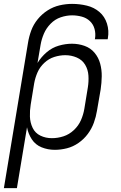

<svg xmlns="http://www.w3.org/2000/svg" viewBox="-25 -763 621 988"><path d="M-5 205H62L114 -108Q120 -75 138.5 -46.5Q157 -18 189 -5Q221 8 257 8Q288 8 319.5 0Q351 -8 379 -27.5Q407 -47 427 -74Q447 -101 458 -131.5Q469 -162 474 -193L493 -303Q498 -337 498.5 -370.5Q499 -404 490.5 -435.5Q482 -467 461.5 -491.5Q441 -516 410 -527Q379 -538 345 -538Q312 -538 277.5 -528Q243 -518 215 -494Q187 -470 168 -439L184 -533Q189 -562 201 -590Q213 -618 235.5 -641Q258 -664 287.5 -674Q317 -684 346 -684Q371 -684 395.5 -677.5Q420 -671 437.5 -654.5Q455 -638 461.5 -614Q468 -590 464 -565L463 -561H529L530 -566Q537 -605 525.5 -641.5Q514 -678 486.5 -701.5Q459 -725 422 -734Q385 -743 346 -743Q314 -743 281.5 -735.5Q249 -728 220 -709.5Q191 -691 169 -664Q147 -637 135.5 -605.5Q124 -574 119 -542ZM242 -52Q210 -52 183 -65Q156 -78 143 -105Q130 -132 129 -163Q128 -194 133 -225L151 -335Q156 -363 168 -390.5Q180 -418 203 -439.5Q226 -461 254.5 -470Q283 -479 311 -479Q342 -479 370 -467Q398 -455 413 -430Q428 -405 430 -374.5Q432 -344 427 -313L409 -203Q404 -173 391.5 -144.5Q379 -116 355 -93.5Q331 -71 301.5 -61.5Q272 -52 242 -52Z"/></svg>

Font: Iosevka Sparkle Light
Style: Italic
Weight: 300
Italic angle: -9°
Designer: Belleve Invis
Foundry: Belleve Invis
Version: Version 4.5.0; ttfautohint (v1.8.3)